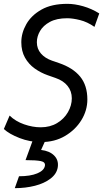

<svg xmlns="http://www.w3.org/2000/svg" viewBox="-23 -730 537 1000"><path d="M191 10Q133 10 79 -11Q25 -32 -3 -58L27 -128Q58 -98 102.5 -82.5Q147 -67 189 -67Q238 -67 274.5 -89Q311 -111 331 -146Q351 -181 351 -218Q351 -255 329 -282.5Q307 -310 266 -324L226 -338Q189 -351 157.5 -373.5Q126 -396 107 -430Q88 -464 88 -510Q88 -558 114 -604Q140 -650 193 -680Q246 -710 328 -710Q366 -710 410 -697.5Q454 -685 494 -660L469 -590Q432 -616 393.5 -625.5Q355 -635 327 -635Q272 -635 237 -616Q202 -597 185.5 -568.5Q169 -540 169 -510Q169 -476 190 -451.5Q211 -427 248 -414L283 -402Q357 -377 394.5 -331Q432 -285 432 -212Q432 -155 401 -104.5Q370 -54 316 -22Q262 10 191 10ZM54 250 76 188Q135 188 171 173Q207 158 211 133Q214 114 189.5 109Q165 104 110 104L156 -22L214 0L191 51Q235 56 259 80Q283 104 278 140Q273 175 240.5 200Q208 225 159 237.5Q110 250 54 250Z"/></svg>

Font: Finlandica
Style: Italic
Weight: 400
Italic angle: -8°
Designer: Niklas Ekholm, Juho Hiilivirta, Jaakko Suomalainen
Foundry: Helsinki Type Studio
Version: Version 1.064